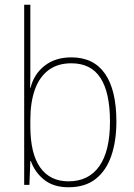

<svg xmlns="http://www.w3.org/2000/svg" viewBox="-20 -780 565 810"><path d="M108 -509Q108 -488 108 -459.5Q108 -431 107 -410H109Q123 -467 168 -502.5Q213 -538 281 -538Q375 -538 423 -469Q471 -400 471 -267Q471 -185 449.5 -122.5Q428 -60 383.5 -25Q339 10 269 10Q206 10 166.5 -21.5Q127 -53 110 -101H108L104 0H82V-760H108ZM281 -513Q223 -513 184.5 -484Q146 -455 127 -401.5Q108 -348 108 -274V-248Q108 -132 149.5 -73.5Q191 -15 269 -15Q354 -15 399 -79Q444 -143 444 -267Q444 -389 404 -451Q364 -513 281 -513Z"/></svg>

Font: Noto Sans Khmer SemiCondensed Thin
Style: Regular
Weight: 250
Width: 4
Designer: Danh Hong and the Monotype Design Team
Foundry: Monotype Imaging Inc.
Version: Version 2.004